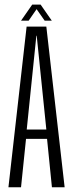

<svg xmlns="http://www.w3.org/2000/svg" viewBox="-20 -788 310 808"><path d="M15.5 0H68.5L89.5 -203.5H178L198.5 0H252L175 -676H92ZM92.5 -243 133 -637.5H134.5L175 -243ZM68.5 -701H100.5L134 -749.5L168 -701H198L151 -768.5H115.5Z"/></svg>

Font: Anybody ExtraCondensed Light
Style: Regular
Weight: 300
Width: 2
Version: Version 1.113;gftools[0.9.25]